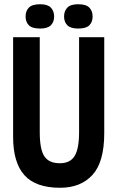

<svg xmlns="http://www.w3.org/2000/svg" viewBox="-20 -876 555 908"><path d="M354 -700H473V-246Q473 -110 417.5 -49Q362 12 264 12Q149 12 95.5 -47.5Q42 -107 42 -229V-700H168V-251Q168 -169 190 -136.5Q212 -104 263 -104Q312 -104 333 -138.5Q354 -173 354 -251ZM101 -798Q101 -824 116.5 -840Q132 -856 170 -856Q205 -856 220.5 -840Q236 -824 236 -798Q236 -772 220.5 -756.5Q205 -741 170 -741Q132 -741 116.5 -756.5Q101 -772 101 -798ZM283 -798Q283 -824 298.5 -840Q314 -856 350 -856Q387 -856 402.5 -840Q418 -824 418 -798Q418 -772 402.5 -756.5Q387 -741 350 -741Q314 -741 298.5 -756.5Q283 -772 283 -798Z"/></svg>

Font: PT Sans Narrow
Style: Bold
Weight: 700
Width: 3
Designer: A.Korolkova, O.Umpeleva, V.Yefimov
Foundry: ParaType Ltd
Version: Version 2.003W OFL